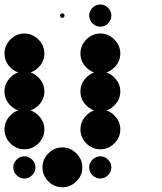

<svg xmlns="http://www.w3.org/2000/svg" viewBox="-24 -818 711 843"><path d="M416.7 -131.7Q435.8 -131.7 450.4 -117.1Q465 -102.5 465 -83.3Q465 -63.3 450.4 -48.8Q435.8 -34.2 416.7 -34.2Q396.7 -34.2 382.1 -48.8Q367.5 -63.3 367.5 -83.3Q367.5 -102.5 382.1 -117.1Q396.7 -131.7 416.7 -131.7ZM250 -170.8Q285 -170.8 311.2 -144.6Q337.5 -118.3 337.5 -83.3Q337.5 -47.5 311.2 -21.7Q285 4.2 250 4.2Q214.2 4.2 188.3 -21.7Q162.5 -47.5 162.5 -83.3Q162.5 -118.3 188.3 -144.6Q214.2 -170.8 250 -170.8ZM83.3 -131.7Q102.5 -131.7 117.1 -117.1Q131.7 -102.5 131.7 -83.3Q131.7 -63.3 117.1 -48.8Q102.5 -34.2 83.3 -34.2Q63.3 -34.2 48.8 -48.8Q34.2 -63.3 34.2 -83.3Q34.2 -102.5 48.8 -117.1Q63.3 -131.7 83.3 -131.7ZM416.7 -337.5Q451.7 -337.5 477.9 -311.2Q504.2 -285 504.2 -250Q504.2 -214.2 477.9 -188.3Q451.7 -162.5 416.7 -162.5Q380.8 -162.5 355 -188.3Q329.2 -214.2 329.2 -250Q329.2 -285 355 -311.2Q380.8 -337.5 416.7 -337.5ZM83.3 -337.5Q118.3 -337.5 144.6 -311.2Q170.8 -285 170.8 -250Q170.8 -214.2 144.6 -188.3Q118.3 -162.5 83.3 -162.5Q47.5 -162.5 21.7 -188.3Q-4.2 -214.2 -4.2 -250Q-4.2 -285 21.7 -311.2Q47.5 -337.5 83.3 -337.5ZM416.7 -504.2Q451.7 -504.2 477.9 -477.9Q504.2 -451.7 504.2 -416.7Q504.2 -380.8 477.9 -355Q451.7 -329.2 416.7 -329.2Q380.8 -329.2 355 -355Q329.2 -380.8 329.2 -416.7Q329.2 -451.7 355 -477.9Q380.8 -504.2 416.7 -504.2ZM83.3 -504.2Q118.3 -504.2 144.6 -477.9Q170.8 -451.7 170.8 -416.7Q170.8 -380.8 144.6 -355Q118.3 -329.2 83.3 -329.2Q47.5 -329.2 21.7 -355Q-4.2 -380.8 -4.2 -416.7Q-4.2 -451.7 21.7 -477.9Q47.5 -504.2 83.3 -504.2ZM416.7 -670.8Q451.7 -670.8 477.9 -644.6Q504.2 -618.3 504.2 -583.3Q504.2 -547.5 477.9 -521.7Q451.7 -495.8 416.7 -495.8Q380.8 -495.8 355 -521.7Q329.2 -547.5 329.2 -583.3Q329.2 -618.3 355 -644.6Q380.8 -670.8 416.7 -670.8ZM83.3 -670.8Q118.3 -670.8 144.6 -644.6Q170.8 -618.3 170.8 -583.3Q170.8 -547.5 144.6 -521.7Q118.3 -495.8 83.3 -495.8Q47.5 -495.8 21.7 -521.7Q-4.2 -547.5 -4.2 -583.3Q-4.2 -618.3 21.7 -644.6Q47.5 -670.8 83.3 -670.8ZM416.7 -798.3Q435.8 -798.3 450.4 -783.8Q465 -769.2 465 -750Q465 -730 450.4 -715.4Q435.8 -700.8 416.7 -700.8Q396.7 -700.8 382.1 -715.4Q367.5 -730 367.5 -750Q367.5 -769.2 382.1 -783.8Q396.7 -798.3 416.7 -798.3ZM250 -759.2Q259.2 -759.2 259.2 -750Q259.2 -740 250 -740Q240 -740 240 -750Q240 -759.2 250 -759.2Z"/></svg>

Font: 0xA000-Dots-Mono
Style: Dots-Mono
Weight: 400
Version: Version 0.1